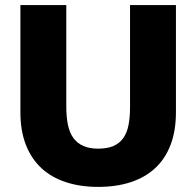

<svg xmlns="http://www.w3.org/2000/svg" viewBox="-20 -720 770 753"><path d="M365 13Q295 13 238.5 -5.5Q182 -24 142.5 -60.5Q103 -97 81.5 -152Q60 -207 60 -280V-700H240V-301Q240 -261 246.5 -230Q253 -199 268 -178.5Q283 -158 307 -147.5Q331 -137 365 -137Q401 -137 425 -147.5Q449 -158 463.5 -178.5Q478 -199 484 -229.5Q490 -260 490 -300V-700H670V-280Q670 -207 649 -152Q628 -97 588.5 -60.5Q549 -24 492.5 -5.5Q436 13 365 13Z"/></svg>

Font: Golos Text VF
Style: Regular
Weight: 400
Designer: A.Korolkova, Vitaly Kuzmin
Foundry: ParaType Ltd
Version: Version 2.003